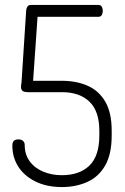

<svg xmlns="http://www.w3.org/2000/svg" viewBox="-20 -751 506 777"><path d="M231 6Q168 6 122.5 -17Q77 -40 53.5 -77.5Q30 -115 30 -161Q30 -176 36.5 -181.5Q43 -187 54 -187Q66 -187 73 -181Q80 -175 80 -164Q80 -126 100 -98.5Q120 -71 154.5 -56.5Q189 -42 230 -42Q302 -42 342 -81Q382 -120 382 -203V-222Q382 -301 342 -339.5Q302 -378 231 -378H95Q76 -378 70.5 -384Q65 -390 65 -398Q65 -403 65.5 -407.5Q66 -412 67 -416L86 -710Q87 -719 91.5 -725Q96 -731 105 -731H378Q388 -731 392 -723.5Q396 -716 396 -707Q396 -698 392 -690.5Q388 -683 378 -683H132L114 -424H231Q288 -424 333.5 -404.5Q379 -385 405.5 -340.5Q432 -296 432 -222V-203Q432 -127 405.5 -81Q379 -35 333 -14.5Q287 6 231 6Z"/></svg>

Font: Dosis ExtraLight Light
Style: Regular
Weight: 300
Version: Version 3.001; ttfautohint (v1.8.2)